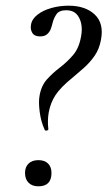

<svg xmlns="http://www.w3.org/2000/svg" viewBox="-20 -645 378 675"><path d="M137 -189Q124 -217 119.5 -252Q115 -287 119 -308Q125 -344 145.5 -366.5Q166 -389 191 -408Q216 -427 237 -451.5Q258 -476 265 -517Q270 -543 265 -564Q260 -585 247.5 -597Q235 -609 213 -609Q188 -609 178.5 -595Q169 -581 165 -565Q163 -556 159 -544.5Q155 -533 146 -525Q137 -517 121 -517Q101 -517 93.5 -529.5Q86 -542 89 -558Q92 -578 112 -593.5Q132 -609 161 -617Q190 -625 221 -625Q280 -625 313 -594Q346 -563 335 -505Q329 -472 312 -448Q295 -424 274.5 -406Q254 -388 235 -372Q193 -338 175 -310.5Q157 -283 151 -248Q149 -236 148.5 -221.5Q148 -207 150 -191Q150 -187 144 -186Q138 -185 137 -189ZM115 10Q93 10 80.5 -2.5Q68 -15 68 -37Q68 -58 80.5 -70Q93 -82 115 -82Q137 -82 149 -70Q161 -58 161 -37Q161 10 115 10Z"/></svg>

Font: Cormorant Garamond Light Medium
Style: Italic
Weight: 500
Italic angle: -10°
Version: Version 4.001